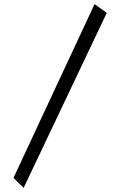

<svg xmlns="http://www.w3.org/2000/svg" viewBox="-20 -878 580 926"><path d="M94 28 45 -20 436 -858 495 -816Z"/></svg>

Font: Marhey Light
Style: Regular
Weight: 300
Designer: Nur Syamsi & Bustanul Arifin
Foundry: Namelatype
Version: Version 1.000